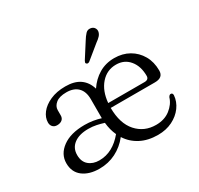

<svg xmlns="http://www.w3.org/2000/svg" viewBox="-147 -862 1092 1054"><g transform="rotate(-30 399.0 -335.5)"><path d="M753 -292.5Q753 -247.5 700 -247.5H419.5Q420 -148.5 467.5 -95.2Q515 -42 589.5 -42Q643 -42 679.5 -70.2Q716 -98.5 727.5 -137Q734.5 -150 743 -149.5Q755 -149.5 755 -134.5Q752 -95.5 727.8 -62.2Q703.5 -29 663.2 -9Q623 11 571.5 11Q508.5 11 461.8 -13.5Q415 -38 387.5 -81.5Q353 -37.5 305 -13.2Q257 11 200.5 11Q136 11 96.2 -19.2Q56.5 -49.5 56.5 -106Q56.5 -163 107.8 -200.8Q159 -238.5 248 -238.5Q275.5 -238.5 301.5 -234.2Q327.5 -230 349 -223Q349 -224.5 349 -226.5V-343.5Q349 -392.5 323.2 -418Q297.5 -443.5 251 -443.5Q206 -443.5 183.8 -425.2Q161.5 -407 161.5 -382.5V-349.5Q161.5 -331.5 149.8 -321.8Q138 -312 118.5 -312Q101 -312 91 -322.5Q81 -333 81 -350Q81 -381 103 -409.5Q125 -438 165.8 -456.2Q206.5 -474.5 262 -474.5Q320 -474.5 354.5 -450Q389 -425.5 402.5 -379.5Q432 -424 475 -449.5Q518 -475 572 -475Q624.5 -475 665.2 -451.8Q706 -428.5 729.5 -387.5Q753 -346.5 753 -292.5ZM563 -439Q505 -439 466.2 -395Q427.5 -351 421 -277.5H651Q678.5 -277.5 678.5 -301.5Q678.5 -362.5 647 -400.8Q615.5 -439 563 -439ZM130.5 -115.5Q130.5 -73 156.5 -51Q182.5 -29 222 -29Q266 -29 303.8 -49.5Q341.5 -70 373 -108.5Q355.5 -146 351 -192.5Q329 -199.5 305.2 -204.5Q281.5 -209.5 254.5 -209.5Q197 -209.5 163.8 -184.5Q130.5 -159.5 130.5 -115.5ZM485 -635.5Q499 -658.5 511.5 -671.5Q524 -684.5 542 -681.5Q557 -679.5 564.8 -668.5Q572.5 -657.5 570.5 -644.5Q568 -630.5 557.5 -619.2Q547 -608 530.5 -596.5L443.5 -525.5Q432.5 -519 425.5 -525.5Q421 -529 422.2 -534Q423.5 -539 426.5 -544Z"/></g></svg>

Font: Fraunces 9pt S050 Light
Style: Regular
Weight: 300
Version: Version 1.000; ttfautohint (v1.8.3)